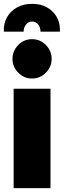

<svg xmlns="http://www.w3.org/2000/svg" viewBox="-28 -980 332 1000"><path d="M43 0V-518H235V0ZM139 -571Q97 -571 67 -601.5Q37 -632 37 -673Q37 -715 67 -745.5Q97 -776 139 -776Q181 -776 211 -745.5Q241 -715 241 -673Q241 -632 211 -601.5Q181 -571 139 -571ZM139 -960Q95 -960 61 -941.5Q27 -923 8.5 -890Q-10 -857 -8 -815H95Q95 -836 107.5 -852Q120 -868 139 -868Q159 -868 171 -852.5Q183 -837 183 -815H284Q287 -879 246 -919.5Q205 -960 139 -960Z"/></svg>

Font: MuseoModerno Black
Style: Regular
Weight: 900
Designer: Pablo Cosgaya, Héctor Gatti, Marcela Romero, and the Authors of The MuseoModerno Project.
Foundry: Omnibus-Type Team
Version: Version 1.001